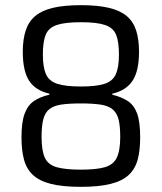

<svg xmlns="http://www.w3.org/2000/svg" viewBox="-20 -716 627 744"><path d="M293 8Q222 8 176.9 -3.5Q131.8 -15 106.9 -38.7Q82 -62.5 72.7 -98.5Q63.3 -134.5 63.3 -184Q63.3 -243.4 75.6 -275.9Q87.8 -308.4 111.8 -324.7Q135.8 -341 171.3 -349V-353Q117.8 -365.1 93.1 -402.8Q68.3 -440.5 68.3 -515.5Q68.3 -563.5 79.7 -598Q91 -632.5 116.7 -654Q142.3 -675.5 185.6 -685.8Q229 -696 294 -696Q357.5 -696 401.3 -685.8Q445.2 -675.5 470.8 -654Q496.4 -632.5 507.6 -598Q518.7 -563.5 518.7 -515.5Q518.7 -440.5 493.4 -402.8Q468.2 -365.1 415.2 -353V-349Q450.2 -340.5 474.7 -324.7Q499.2 -308.9 511.2 -276.4Q523.2 -243.9 523.2 -184Q523.2 -134.5 513.8 -98.5Q504.4 -62.5 479.5 -38.7Q454.6 -15 409.3 -3.5Q363.9 8 293 8ZM293 -58.6Q352.6 -58.6 385.8 -67.9Q418.9 -77.3 432.4 -104.8Q445.9 -132.4 445.9 -185.2Q445.9 -227.5 439.5 -252.9Q433.1 -278.3 416.6 -292.1Q400.2 -305.9 370.2 -310.6Q340.2 -315.2 293 -315.2Q246.2 -315.2 216.3 -310.6Q186.3 -305.9 170.1 -292.1Q153.9 -278.3 147.5 -252.9Q141.1 -227.5 141.1 -185.2Q141.1 -132.4 153.8 -104.8Q166.5 -77.3 200.5 -67.9Q234.4 -58.6 293 -58.6ZM293 -380.8Q353.5 -380.8 385.4 -391.3Q417.4 -401.9 429.1 -428.9Q440.9 -456 440.9 -504.8Q440.9 -554.7 429.8 -581.5Q418.8 -608.4 386.9 -619.2Q355 -629.9 294 -629.9Q232 -629.9 200.1 -619.2Q168.2 -608.4 157.2 -581.5Q146.1 -554.7 146.1 -504.8Q146.1 -456 157.9 -428.9Q169.6 -401.9 201.8 -391.3Q234 -380.8 293 -380.8Z"/></svg>

Font: Saira Thin SemiCondensed
Style: Regular
Weight: 100
Width: 4
Version: Version 1.101